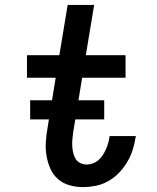

<svg xmlns="http://www.w3.org/2000/svg" viewBox="-20 -755 640 783"><path d="M318 8Q289 8 262 0Q235 -8 215.5 -25.5Q196 -43 185 -68Q174 -93 169.5 -121Q165 -149 167 -177.5Q169 -206 174 -234L207 -438H90V-530H222L256 -735H364L330 -530H492V-438H315L279 -219Q277 -205 275.5 -190.5Q274 -176 274.5 -162Q275 -148 278 -134Q281 -120 287.5 -108.5Q294 -97 306.5 -90.5Q319 -84 333 -84Q346 -84 358.5 -88.5Q371 -93 381 -101.5Q391 -110 398.5 -121.5Q406 -133 411.5 -145Q417 -157 420.5 -169Q424 -181 426 -194Q426 -195 426.5 -196.5Q427 -198 427 -200H534Q533 -197 533 -194.5Q533 -192 532 -190Q528 -164 519.5 -139Q511 -114 496.5 -90.5Q482 -67 462.5 -47.5Q443 -28 419 -15Q395 -2 369 3Q343 8 318 8ZM103 -268V-346H405V-268Z"/></svg>

Font: Iosevka Slab SmBdExObl
Style: Regular
Weight: 600
Width: 7
Italic angle: -9°
Monospace: yes
Designer: Belleve Invis
Foundry: Belleve Invis
Version: Version 11.1.0; ttfautohint (v1.8.3)